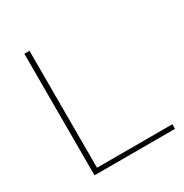

<svg xmlns="http://www.w3.org/2000/svg" viewBox="-155 -781 864 903"><g transform="rotate(-30 276.5 -330.0)"><path d="M129 -25H538V0H101V-660H129Z"/></g></svg>

Font: Elaine Sans ExtraLight
Style: Regular
Weight: 275
Designer: Wei Huang
Foundry: Wei Huang
Version: Version 2.001;December 24, 2019;FontCreator 12.0.0.2547 64-b